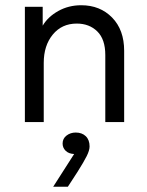

<svg xmlns="http://www.w3.org/2000/svg" viewBox="-20 -466 561 733"><path d="M454 -272V0H382V-256Q382 -316 351.5 -346Q321 -376 273 -376Q216 -376 181.5 -334Q147 -292 147 -226V0H75V-440H143V-368Q163 -402 202.5 -424Q242 -446 290 -446Q362 -446 408 -399Q454 -352 454 -272ZM322 93Q322 108 311 130Q300 152 276 190L239 247H183L263 122Q242 121 230.5 109.5Q219 98 219 82Q219 63 234 51.5Q249 40 269 40Q293 40 307.5 54Q322 68 322 93Z"/></svg>

Font: Tilda Sans
Style: Regular
Weight: 400
Designer: ParaType Ltd
Foundry: ParaType Ltd
Version: Version 1.002W